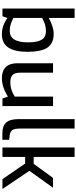

<svg xmlns="http://www.w3.org/2000/svg" viewBox="591 -1394 809 2031"><g transform="rotate(90 995.5 -378.5)"><path d="M170 -53 152 0H70V-763H170V-490Q209 -512 254.5 -527Q300 -542 337 -542Q437 -542 482.5 -477.5Q528 -413 528 -263Q528 -131 483 -62.5Q438 6 342 6Q251 6 170 -53ZM428 -268Q428 -346 412.5 -388Q397 -430 371 -445Q345 -460 307 -460Q270 -460 237.5 -449.5Q205 -439 170 -420V-115Q203 -98 235.5 -87.5Q268 -77 307 -77Q428 -77 428 -268Z M649 -158V-535H749V-185Q749 -128 775 -105.5Q801 -83 854 -83Q928 -83 1002 -130V-535H1102V0H1022L1002 -58Q902 6 807 6Q730 6 689.5 -35Q649 -76 649 -158Z M1240 -172V-763H1340V-185Q1340 -126 1356.5 -104Q1373 -82 1409 -77L1459 -71V1H1389Q1313 1 1276.5 -39Q1240 -79 1240 -172Z M1540 -763H1640V-330H1713L1862 -535H1966L1787 -285L1979 0H1875L1710 -240H1640V0H1540Z"/></g></svg>

Font: Exo Medium
Style: Regular
Weight: 500
Designer: Natanael Gama
Foundry: Natanael Gama
Version: Version 1.500; ttfautohint (v1.6)